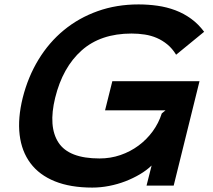

<svg xmlns="http://www.w3.org/2000/svg" viewBox="-20 -840 966 870"><path d="M767 1H644L667 -90Q644 -68 613.5 -50Q583 -32 548 -18.5Q513 -5 474.5 2.5Q436 10 398 10Q299 10 228.5 -18.5Q158 -47 118 -100.5Q78 -154 69 -229Q60 -304 83 -397Q107 -492 154.5 -570Q202 -648 269.5 -703.5Q337 -759 422.5 -789.5Q508 -820 608 -820Q651 -820 693.5 -814Q736 -808 774.5 -793.5Q813 -779 846 -755Q879 -731 905 -696L778 -592Q761 -620 738.5 -638.5Q716 -657 690.5 -668Q665 -679 636 -683.5Q607 -688 576 -688Q436 -688 350 -611.5Q264 -535 230 -397Q198 -266 245 -194Q292 -122 431 -122Q481 -122 526 -137.5Q571 -153 608 -180.5Q645 -208 672 -245Q699 -282 713 -326L730 -340H456L489 -472H884Z"/></svg>

Font: TypoPRO Sinkin Sans
Style: 600 SemiBold Italic
Weight: 600
Italic angle: -112°
Designer: Keith Bates
Foundry: K-Type
Version: Sinkin Sans (version 1.0)  by Keith Bates   •   © 2014   www